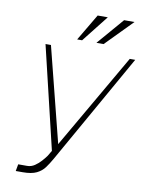

<svg xmlns="http://www.w3.org/2000/svg" viewBox="-101 -1008 825 1087"><g transform="rotate(10 312.0 -464.5)"><path d="M66.8 9.9 73.9 -29.8H125Q148.4 -29.8 168.5 -43.3Q188.6 -56.8 204.4 -74.8Q220.2 -92.7 230.1 -106.5L248.6 -137.8L108 -727.3H139.2L277 -181.8L592.3 -727.3H623.6L265.6 -93.8Q249.6 -65.7 232.4 -42.1Q215.2 -18.5 186.3 -4.3Q157.3 9.9 106.5 9.9ZM390.6 -784.1 522.7 -937.5H582.4L431.8 -784.1ZM279.8 -784.1 370.7 -937.5H429L308.2 -784.1Z"/></g></svg>

Font: Inter Thin  BETA
Style: Italic
Weight: 100
Italic angle: -9.39999°
Designer: Rasmus Andersson
Foundry: rsms
Version: Version 3.011;git-f93a4a705